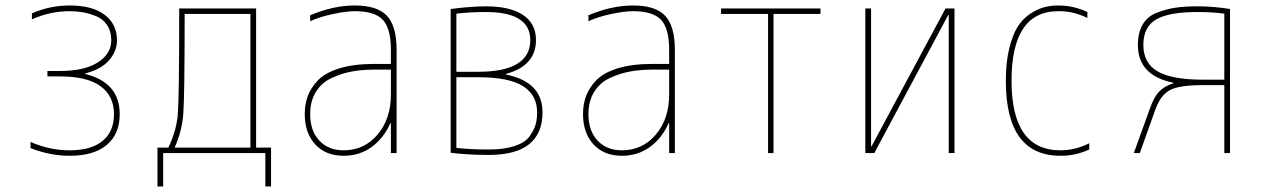

<svg xmlns="http://www.w3.org/2000/svg" viewBox="-20 -550 4540 690"><path d="M286.1 -286.1V-284.2Q410.2 -253.9 410.2 -139.6Q410.2 -68.4 363.8 -29.3Q317.4 9.8 230.5 9.8Q160.2 9.8 89.8 -17.6V-40Q158.2 -9.8 230.5 -9.8Q307.6 -9.8 348.6 -43.5Q389.6 -77.1 389.6 -139.6Q389.6 -205.1 341.3 -240.2Q293 -275.4 195.3 -275.4H150.4V-294.9H195.3Q283.2 -294.9 331.5 -325.7Q379.9 -356.4 379.9 -405.3Q379.9 -437.5 364.7 -460Q349.6 -482.4 324.7 -492.2Q299.8 -502 277.3 -505.9Q254.9 -509.8 230.5 -509.8Q160.2 -509.8 94.7 -480.5V-502Q159.2 -530.3 230.5 -530.3Q312.5 -530.3 356.4 -496.6Q400.4 -462.9 400.4 -405.3Q400.4 -366.2 372.1 -333.5Q343.8 -300.8 286.1 -286.1Z M879.9 -19.5V-500H643.6Q643.6 -205.1 638.7 -141.1Q633.8 -77.1 607.4 -19.5ZM585 -19.5Q614.3 -80.1 619.1 -140.6Q624 -201.2 624 -500V-519.5H900.4V-19.5H954.1V120.1H933.6V0H566.4V120.1H545.9V-19.5Z M1384.8 -107.4H1382.8Q1359.4 -53.7 1315.9 -22Q1272.5 9.8 1214.8 9.8Q1150.4 9.8 1112.8 -31.2Q1075.2 -72.3 1075.2 -139.6Q1075.2 -173.8 1085.4 -203.1Q1095.7 -232.4 1121.6 -260.3Q1147.5 -288.1 1199.2 -304.2Q1251 -320.3 1325.2 -320.3H1384.8V-370.1Q1384.8 -447.3 1356 -478.5Q1327.1 -509.8 1254.9 -509.8Q1223.6 -509.8 1175.8 -499.5Q1127.9 -489.3 1094.7 -473.6V-495.1Q1177.7 -530.3 1254.9 -530.3Q1335.9 -530.3 1370.6 -493.2Q1405.3 -456.1 1405.3 -370.1V0H1384.8ZM1384.8 -299.8H1325.2Q1281.2 -299.8 1244.1 -293Q1207 -286.1 1171.4 -269.5Q1135.7 -252.9 1115.2 -219.7Q1094.7 -186.5 1094.7 -139.6Q1094.7 -80.1 1127.4 -44.9Q1160.2 -9.8 1214.8 -9.8Q1289.1 -9.8 1336.9 -66.4Q1384.8 -123 1384.8 -210Z M1885.7 -406.2Q1885.7 -506.8 1725.6 -506.8Q1669.9 -506.8 1620.1 -501V-292H1697.3Q1885.7 -292 1885.7 -406.2ZM1929.7 -146.5Q1929.7 6.8 1736.3 6.8Q1662.1 6.8 1599.6 -1V-517.6Q1663.1 -526.4 1725.6 -527.3Q1813.5 -527.3 1859.9 -496.1Q1906.2 -464.8 1906.2 -406.2Q1906.2 -313.5 1797.9 -284.2V-282.2Q1929.7 -255.9 1929.7 -146.5ZM1910.2 -146.5Q1910.2 -208 1859.9 -240.2Q1809.6 -272.5 1697.3 -272.5H1620.1V-18.6Q1671.9 -12.7 1736.3 -12.7Q1791 -12.7 1828.6 -24.9Q1866.2 -37.1 1882.3 -59.1Q1898.4 -81.1 1904.3 -100.6Q1910.2 -120.1 1910.2 -146.5Z M2384.8 -107.4H2382.8Q2359.4 -53.7 2315.9 -22Q2272.5 9.8 2214.8 9.8Q2150.4 9.8 2112.8 -31.2Q2075.2 -72.3 2075.2 -139.6Q2075.2 -173.8 2085.4 -203.1Q2095.7 -232.4 2121.6 -260.3Q2147.5 -288.1 2199.2 -304.2Q2251 -320.3 2325.2 -320.3H2384.8V-370.1Q2384.8 -447.3 2356 -478.5Q2327.1 -509.8 2254.9 -509.8Q2223.6 -509.8 2175.8 -499.5Q2127.9 -489.3 2094.7 -473.6V-495.1Q2177.7 -530.3 2254.9 -530.3Q2335.9 -530.3 2370.6 -493.2Q2405.3 -456.1 2405.3 -370.1V0H2384.8ZM2384.8 -299.8H2325.2Q2281.2 -299.8 2244.1 -293Q2207 -286.1 2171.4 -269.5Q2135.7 -252.9 2115.2 -219.7Q2094.7 -186.5 2094.7 -139.6Q2094.7 -80.1 2127.4 -44.9Q2160.2 -9.8 2214.8 -9.8Q2289.1 -9.8 2336.9 -66.4Q2384.8 -123 2384.8 -210Z M2740.2 0V-500H2571.3V-519.5H2928.7V-500H2759.8V0Z M3112.3 -24.4 3377.9 -519.5H3410.2V0H3389.6V-496.1H3387.7L3122.1 0H3089.8V-519.5H3110.4V-24.4Z M3791 -9.8Q3843.8 -9.8 3894.5 -35.2V-12.7Q3842.8 10.7 3791 9.8Q3594.7 9.8 3594.7 -259.8Q3594.7 -324.2 3606.4 -373.5Q3618.2 -422.9 3636.2 -452.1Q3654.3 -481.4 3680.2 -499Q3706.1 -516.6 3730.5 -523.4Q3754.9 -530.3 3783.2 -530.3Q3837.9 -530.3 3887.7 -506.8V-485.4Q3836.9 -510.7 3783.2 -509.8Q3615.2 -509.8 3615.2 -259.8Q3615.2 -9.8 3791 -9.8Z M4283.2 -527.3Q4340.8 -527.3 4400.4 -517.6V0H4379.9V-244.1H4302.7Q4218.8 -244.1 4185.1 -226.6Q4151.4 -209 4132.8 -158.2L4076.2 0H4054.7L4113.3 -162.1Q4127 -201.2 4145.5 -220.7Q4164.1 -240.2 4197.3 -251L4196.3 -252.9Q4069.3 -278.3 4069.3 -388.7Q4069.3 -431.6 4085.9 -460.9Q4102.5 -490.2 4135.3 -503.4Q4168 -516.6 4202.1 -522Q4236.3 -527.3 4283.2 -527.3ZM4379.9 -263.7V-501Q4335 -506.8 4283.2 -506.8Q4180.7 -506.8 4134.8 -480Q4088.9 -453.1 4088.9 -388.7Q4088.9 -323.2 4140.1 -293.5Q4191.4 -263.7 4302.7 -263.7Z"/></svg>

Font: Mgen+ 1m thin
Style: Regular
Weight: 100
Designer: [Source Han Sans]
Ryoko NISHIZUKA  (kana & ideographs); Paul D. Hunt (Latin, Greek & Cyrillic); Wenlong ZHANG  (bopomofo
Version: Version 1.059.20150602